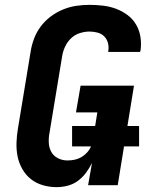

<svg xmlns="http://www.w3.org/2000/svg" viewBox="-20 -763 640 791"><path d="M214 8Q184 8 156.5 0Q129 -8 107.5 -25Q86 -42 72 -66.5Q58 -91 52.5 -118.5Q47 -146 48 -175.5Q49 -205 54 -234L106 -549Q110 -576 120 -603Q130 -630 147.5 -653.5Q165 -677 189 -695Q213 -713 240 -724Q267 -735 294.5 -739Q322 -743 349 -743Q378 -743 406 -739.5Q434 -736 459 -726.5Q484 -717 505.5 -701Q527 -685 540.5 -662Q554 -639 558.5 -611.5Q563 -584 559 -556Q558 -554 558 -552.5Q558 -551 557 -549H426Q426 -550 426 -550.5Q426 -551 426 -552Q429 -569 425 -585Q421 -601 410 -612.5Q399 -624 382.5 -628.5Q366 -633 349 -633Q329 -633 308.5 -626.5Q288 -620 272.5 -605Q257 -590 248 -570.5Q239 -551 236 -531L184 -216Q180 -196 181 -175Q182 -154 191.5 -137Q201 -120 219 -111Q237 -102 258 -102Q273 -102 287.5 -105Q302 -108 315 -115.5Q328 -123 338.5 -134.5Q349 -146 355 -160H277V-244H372L381 -300H293L312 -410H532L505 -244H553V-160H491L465 0H343L359 -92Q349 -71 334.5 -51.5Q320 -32 301 -18Q282 -4 259 2Q236 8 214 8Z"/></svg>

Font: Iosevka Curly XBdExObl
Style: Regular
Weight: 800
Width: 7
Italic angle: -9°
Monospace: yes
Designer: Belleve Invis
Foundry: Belleve Invis
Version: Version 11.1.0; ttfautohint (v1.8.3)